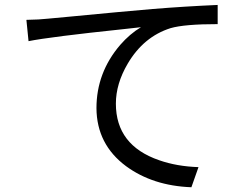

<svg xmlns="http://www.w3.org/2000/svg" viewBox="-20 -746 1040 792"><path d="M88.9 -664.1Q143.6 -665 176.8 -668.9Q196.3 -670.9 261.7 -676.8Q483.4 -698.2 611.3 -709Q742.2 -719.7 877.9 -725.6V-646.5Q741.2 -646.5 683.6 -629.9Q572.3 -594.7 506.8 -483.4Q458 -400.4 458 -318.4Q458 -146.5 636.7 -85Q709 -59.6 798.8 -56.6L769.5 26.4Q610.4 20.5 500 -60.5Q378.9 -150.4 377.9 -299.8Q377.9 -446.3 475.6 -560.5Q515.6 -606.4 561.5 -633.8Q543.9 -631.8 491.2 -626Q184.6 -593.8 97.7 -576.2Z"/></svg>

Font: Taipei Sans TC Beta
Style: Regular
Weight: 400
Designer: JT Foundry
Foundry: JT Foundry
Version: Version 1.000